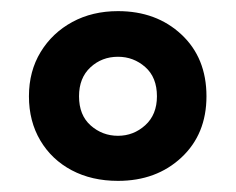

<svg xmlns="http://www.w3.org/2000/svg" viewBox="-20 -744 424 345"><path d="M192 -419Q145 -419 109 -438Q73 -457 52.5 -491.5Q32 -526 32 -571Q32 -616 53 -650.5Q74 -685 110 -704.5Q146 -724 192 -724Q261 -724 306 -682Q351 -640 351 -571Q351 -503 306 -461Q261 -419 192 -419ZM192 -500Q220 -500 241 -519Q262 -538 262 -571Q262 -605 241 -623.5Q220 -642 192 -642Q163 -642 142.5 -623Q122 -604 122 -571Q122 -537 143 -518.5Q164 -500 192 -500Z"/></svg>

Font: Noto Sans Gujarati Condensed
Style: Bold
Weight: 700
Width: 3
Designer: Jelle Bosma - Monotype Design Team, Universal Thirst
Foundry: Monotype Imaging Inc.
Version: Version 2.106; ttfautohint (v1.8.4.7-5d5b)